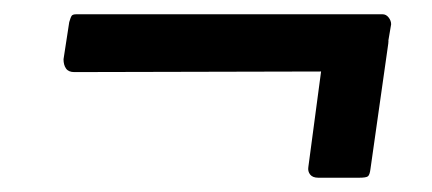

<svg xmlns="http://www.w3.org/2000/svg" viewBox="-20 -433 605 269"><path d="M519 -346Q519 -338 515 -335.5Q511 -333 501 -333L84 -332Q76 -332 72.5 -337Q69 -342 69 -350L77 -402Q79 -409 80.5 -411Q82 -413 87 -413H516Q521 -413 524.5 -408.5Q528 -404 528 -399ZM499 -196Q498 -188 495.5 -186Q493 -184 483 -184H426Q418 -184 414.5 -188.5Q411 -193 412 -199L436 -379Q438 -385 439.5 -386.5Q441 -388 446 -388H512Q519 -388 522 -383.5Q525 -379 524 -372Z"/></svg>

Font: Libre Franklin Thin Medium
Style: Italic
Weight: 500
Italic angle: -8°
Version: Version 3.000